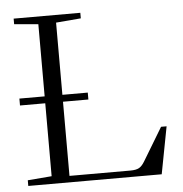

<svg xmlns="http://www.w3.org/2000/svg" viewBox="-49 -711 724 758"><g transform="rotate(-5 312.5 -331.5)"><path d="M32.7 0V-22.5L127.9 -30.3V-319.3H27.8V-346.7H127.9V-632.8L32.7 -641.1V-663.1H296.9V-641.1L198.2 -632.8V-346.7H298.8V-319.3H198.2V-25.4H439.9Q462.4 -25.4 474.1 -32Q485.8 -38.6 496.6 -56.6L575.2 -187H597.2L561.5 0Z"/></g></svg>

Font: Elstob Light
Style: Regular
Weight: 300
Designer: Peter S. Baker
Version: Version 1.015